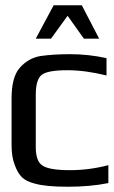

<svg xmlns="http://www.w3.org/2000/svg" viewBox="-20 -700 432 730"><path d="M392 -4Q324 10 237 10Q154 10 112 -2Q80 -10 63.5 -26Q47 -42 36 -73Q24 -103 24 -148V-326Q24 -407 55 -442Q87 -479 134 -487Q184 -494 247 -494Q316 -494 385 -479V-413Q305 -433 236 -433Q160 -433 138 -415Q116 -397 116 -339V-141Q116 -87 141 -71Q166 -53 246 -53Q319 -53 392 -72ZM116 -553 184 -680H291L357 -553H299L237 -640L174 -553Z"/></svg>

Font: Gamestation Display
Style: Regular
Weight: 400
Designer: Jonas Hecksher
Foundry: Jonas Hecksher, Playtypeª, e-types AS
Version: Version 1.003